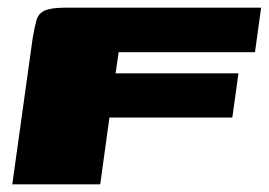

<svg xmlns="http://www.w3.org/2000/svg" viewBox="-20 -480 700 500"><path d="M12 0 65 -380Q70 -410 75 -427.5Q80 -445 96.5 -452.5Q113 -460 150 -460H660L644 -344H289L281 -289H601L585 -174H265L241 0Z"/></svg>

Font: Genos Thin Black
Style: Italic
Weight: 900
Italic angle: -8°
Version: Version 1.010